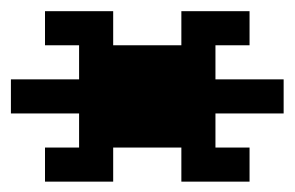

<svg xmlns="http://www.w3.org/2000/svg" viewBox="-20 -458 540 352"><path d="M0 -312.5H125V-375H62.5V-437.5H187.5V-375H312.5V-437.5H437.5V-375H375V-312.5H500V-250H375V-187.5H437.5V-125H312.5V-187.5H187.5V-125H62.5V-187.5H125V-250H0Z"/></svg>

Font: NeoDunggeunmo Code
Style: Regular
Weight: 400
Monospace: yes
Version: Version 1.600